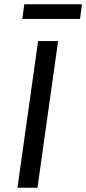

<svg xmlns="http://www.w3.org/2000/svg" viewBox="-20 -882 405 902"><path d="M159 -689H253L156 0H62ZM365 -862 356 -793H85L94 -862Z"/></svg>

Font: Fira Sans Variable
Style: Italic
Weight: 397
Italic angle: -8°
Designer: Carrois Corporate & Edenspiekermann AG
Foundry: Carrois Corporate GbR & Edenspiekermann AG
Version: Version 4.202